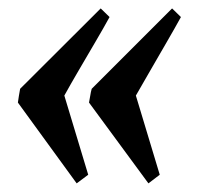

<svg xmlns="http://www.w3.org/2000/svg" viewBox="-20 -435 478 456"><path d="M332.5 0.5 191.4 -191.4Q192.9 -197.8 194.3 -207.5Q195.8 -217.3 197.8 -224.1L388.7 -415L409.7 -394.5Q396 -369.6 376.2 -335.4Q356.4 -301.3 336.7 -267.1Q316.9 -232.9 302.7 -208L359.4 -20ZM162.1 0.5 22.5 -191.4Q23.4 -197.8 24.9 -207.5Q26.4 -217.3 27.8 -224.1L219.2 -415L240.2 -394.5Q226.6 -369.6 206.5 -335.4Q186.5 -301.3 166.5 -267.1Q146.5 -232.9 132.8 -208L189.5 -20Z"/></svg>

Font: Dai Banna SIL SemiBold
Style: Italic
Weight: 600
Italic angle: -11°
Designer: Victor Gaultney
Foundry: SIL International
Version: Version 4.000